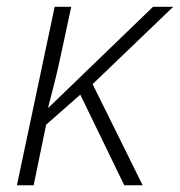

<svg xmlns="http://www.w3.org/2000/svg" viewBox="-20 -551 535 571"><path d="M30.3 0 142.6 -530.8H191.9L161.6 -390.1Q152.3 -345.7 142.3 -305.9Q132.3 -266.1 123 -231H124.5L435.1 -530.8H495.1L255.4 -300.8L404.3 0H349.6L218.8 -269.5L117.2 -180.2L80.1 0Z"/></svg>

Font: Open Sans Light
Style: Italic
Weight: 300
Italic angle: -12°
Designer: Monotype Design Team
Foundry: Monotype Imaging Inc.
Version: Version 3.003; ttfautohint (v1.8.4)